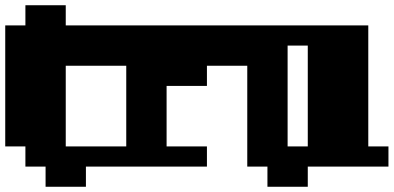

<svg xmlns="http://www.w3.org/2000/svg" viewBox="-20 -636 1503 733"><path d="M77 0V-77H0V-539H77V-616H231V-539H385V-385H231V-77H385V0H308V77H154V0Z M385 0V-77H462V-385H385V-539H847V-385H770V-308H616V-77H770V0Z M924 0V-385H847V-539H1386V-77H1463V0H1155V77H1001V0ZM1155 -77V-462H1078V-77Z"/></svg>

Font: Coral Pixels
Style: Regular
Weight: 400
Designer: Tanukizamurai
Foundry: TanukiFont
Version: Version 1.000; ttfautohint (v1.8.4.7-5d5b)